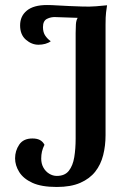

<svg xmlns="http://www.w3.org/2000/svg" viewBox="-20 -730 524 764"><path d="M206 14Q145 14 109 -2.5Q73 -19 56.5 -45.5Q40 -72 40 -100Q40 -130 56.5 -154.5Q73 -179 109 -179Q127 -179 138.5 -173Q150 -167 157 -154Q150 -140 147 -127Q144 -114 144 -99Q144 -79 152.5 -63.5Q161 -48 175.5 -39Q190 -30 206 -30Q238 -30 254 -50.5Q270 -71 275.5 -104.5Q281 -138 281 -179V-599Q281 -617 282 -633Q283 -649 289 -659Q270 -660 244.5 -660.5Q219 -661 201 -662Q183 -663 167 -655Q151 -647 151 -622Q151 -601 160.5 -587.5Q170 -574 182 -566Q173 -559 160 -555.5Q147 -552 133 -552Q106 -552 83 -572Q60 -592 60 -629Q60 -666 87 -688Q114 -710 167 -710Q185 -710 207 -708.5Q229 -707 255 -706Q281 -705 309 -704Q337 -703 362 -705Q387 -707 406 -709Q404 -697 402 -680Q400 -663 400 -633V-192Q400 -150 390.5 -112.5Q381 -75 359 -47Q337 -19 299.5 -2.5Q262 14 206 14Z"/></svg>

Font: Arima Thin SemiBold
Style: Regular
Weight: 600
Version: Version 1.100